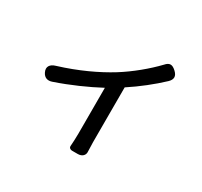

<svg xmlns="http://www.w3.org/2000/svg" viewBox="-161 -986 1302 1235"><g transform="rotate(30 490.0 -368.5)"><path d="M593 -288V-492C674 -545 751 -606 817 -668C845 -695 844 -720 816 -746C787 -773 765 -775 739 -745C674 -677 587 -605 502 -552C407 -493 284 -435 141 -391C102 -380 83 -354 101 -318C115 -289 140 -280 170 -290C283 -328 394 -378 484 -426V-85C484 -54 482 -16 480 10C479 20 488 30 505 30H539H546C579 30 598 9 595 -17C594 -39 593 -64 593 -85Z"/></g></svg>

Font: GenSenRounded2 TW M
Style: Regular
Weight: 500
Version: Version 2.100;PS 2.1;hotconv 16.6.51;makeotf.lib2.5.65220 DE